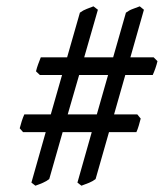

<svg xmlns="http://www.w3.org/2000/svg" viewBox="-20 -651 519 609"><path d="M194.8 -288.1H287.1L322.8 -413.1H231ZM393.6 -469.2H467.3L479.5 -457Q477.1 -446.3 472.7 -433.8Q468.3 -421.4 464.4 -413.1H377.4L341.8 -288.1H415.5L426.3 -274.9Q423.8 -265.1 420.2 -252.7Q416.5 -240.2 412.6 -231.9H325.7L283.2 -83Q274.4 -76.2 262.7 -71.3Q251 -66.4 238.3 -62L225.6 -71.8L271 -231.9H178.7L136.2 -83Q127.4 -76.2 116.2 -71.3Q105 -66.4 92.3 -62L79.6 -71.8L125 -231.9H53.2L42.5 -244.1Q44.9 -253.9 48.8 -266.1Q52.7 -278.3 57.1 -288.1H141.1L176.8 -413.1H106.4L94.2 -424.8Q96.7 -435.5 101.1 -447.5Q105.5 -459.5 109.4 -469.2H192.9L233.4 -610.8Q244.1 -618.7 254.9 -622.6Q265.6 -626.5 276.4 -630.9L290.5 -620.1L247.1 -469.2H338.9L379.4 -610.8Q390.1 -618.7 401.1 -622.6Q412.1 -626.5 423.3 -630.9L436.5 -620.1Z"/></svg>

Font: Gentium Plus Viet
Style: Regular
Weight: 400
Designer: J. Victor Gaultney, Annie Olsen, Iska Routamaa, Becca Hirsbrunner
Foundry: SIL International
Version: Version 5.000